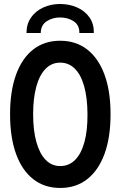

<svg xmlns="http://www.w3.org/2000/svg" viewBox="-20 -931 602 959"><path d="M280.8 7.8Q202.1 7.8 146 -36.1Q89.8 -80.1 60.1 -162.4Q30.3 -244.6 30.3 -360.4Q30.3 -475.6 60.1 -557.9Q89.8 -640.1 145.8 -683.8Q201.7 -727.5 280.8 -727.5Q359.4 -727.5 415.8 -683.6Q472.2 -639.6 502.2 -557.6Q532.2 -475.6 532.2 -360.4Q532.2 -245.1 502.2 -162.8Q472.2 -80.6 416 -36.4Q359.9 7.8 280.8 7.8ZM280.8 -101.6Q324.7 -101.6 355.2 -132.3Q385.7 -163.1 401.6 -220.9Q417.5 -278.8 417 -360.4Q416.5 -442.4 400.4 -500Q384.3 -557.6 353.8 -587.9Q323.2 -618.2 280.8 -618.2Q237.8 -618.2 207.5 -587.2Q177.2 -556.2 161.4 -498.3Q145.5 -440.4 145.5 -360.4Q145.5 -279.8 161.6 -221.9Q177.7 -164.1 207.8 -132.8Q237.8 -101.6 280.8 -101.6ZM279.8 -911.1Q326.2 -911.1 365.2 -893.8Q404.3 -876.5 427 -844Q449.7 -811.5 448.7 -766.1H376.5Q377 -805.7 348.1 -824.7Q319.3 -843.8 279.8 -843.8Q242.2 -843.8 213.1 -824.7Q184.1 -805.7 183.6 -766.1H112.3Q112.3 -811.5 135.3 -844Q158.2 -876.5 196.5 -893.8Q234.9 -911.1 279.8 -911.1Z"/></svg>

Font: Reddit Mono SemiBold
Style: Regular
Weight: 600
Monospace: yes
Designer: Stephen Hutchings
Foundry: Reddit
Version: Version 1.014